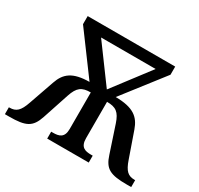

<svg xmlns="http://www.w3.org/2000/svg" viewBox="-151 -899 1125 1085"><g transform="rotate(30 412.0 -357.0)"><path d="M0 0H27C136 0 172 -18 198 -96L255 -268C276 -331 301 -349 359 -349V-110C359 -53 326 -45 288 -45H276V0H547V-45H536C497 -45 465 -53 465 -112V-349C523 -349 548 -331 569 -268L626 -96C651 -18 687 0 796 0H824V-45H820C778 -45 756 -63 734 -128L677 -291C653 -359 611 -396 494 -397L699 -661V-714H128V-661L323 -397C215 -396 171 -361 147 -291L90 -128C68 -63 46 -45 4 -45H0ZM429 -409 254 -647H610Z"/></g></svg>

Font: Noto Serif Medium
Style: Regular
Weight: 500
Designer: Monotype Design Team
Foundry: Monotype Imaging Inc.
Version: Version 2.013